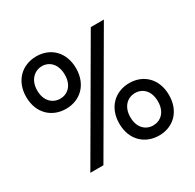

<svg xmlns="http://www.w3.org/2000/svg" viewBox="-156 -883 1086 1067"><g transform="rotate(-30 386.5 -349.5)"><path d="M200 -375C292 -375 360 -440 360 -543C360 -646 293 -711 201 -711C109 -711 40 -646 40 -543C40 -437 111 -375 200 -375ZM222 0 629 -700H545L138 0ZM200 -440C153 -440 111 -475 111 -543C111 -612 154 -648 201 -648C248 -648 288 -612 288 -543C288 -475 247 -440 200 -440ZM574 12C666 12 733 -53 733 -156C733 -259 666 -324 574 -324C482 -324 414 -259 414 -156C414 -50 485 12 574 12ZM573 -53C526 -53 485 -88 485 -156C485 -225 527 -260 574 -260C622 -260 662 -225 662 -156C662 -88 621 -53 573 -53Z"/></g></svg>

Font: Rootstock Sans Body
Style: Regular
Weight: 400
Designer: Colophon Foundry, Jonny Pinhorn
Foundry: Colophon Foundry
Version: Version 1.200;FEAKit 1.0